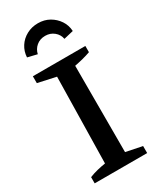

<svg xmlns="http://www.w3.org/2000/svg" viewBox="-222 -951 837 1017"><g transform="rotate(-30 196.0 -442.5)"><path d="M37 0V-38Q62 -48 87 -54Q112 -60 137 -64L147 -589L37 -613V-655H358V-617Q336 -609 310.5 -602.5Q285 -596 259 -591V-63L358 -43V0ZM200 -885Q239 -885 269.5 -867.5Q300 -850 319 -821.5Q338 -793 340 -757L281 -743Q276 -771 253.5 -789.5Q231 -808 200 -808Q168 -808 146 -789.5Q124 -771 118 -743L60 -757Q62 -793 80.5 -822Q99 -851 130.5 -868Q162 -885 200 -885Z"/></g></svg>

Font: Piazzolla 24pt SemiBold
Style: Regular
Weight: 600
Designer: Juan Pablo del Peral
Foundry: Huerta Tipografica
Version: Version 2.005